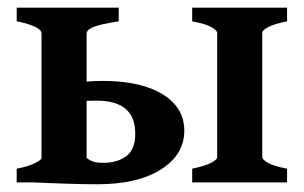

<svg xmlns="http://www.w3.org/2000/svg" viewBox="-20 -474 790 499"><path d="M23.4 0V-35.6Q52.7 -41 70.3 -49.8Q87.9 -58.6 87.9 -63V-386.7Q87.9 -397 69.1 -405.3Q50.3 -413.6 23.4 -418.5V-454.1H288.6V-418.5Q240.2 -411.1 222.7 -403.8Q205.1 -396.5 205.1 -386.7V-44.4Q205.1 -36.1 259.8 -30.3V0ZM232.4 4.9Q199.2 4.9 153.6 3.4Q107.9 2 66.4 0L205.1 -63.5Q213.4 -57.1 222.2 -54Q231 -50.8 249.5 -50.8Q284.2 -50.8 307.9 -67.9Q331.5 -85 331.5 -127Q331.5 -212.4 231.4 -212.4Q204.6 -212.4 183.6 -210Q162.6 -207.5 147 -204.1L143.1 -251.5Q163.6 -256.8 190.2 -260.3Q216.8 -263.7 247.1 -263.7Q346.2 -263.7 402.6 -229Q459 -194.3 459 -134.3Q459 -72.3 398.4 -33.7Q337.9 4.9 232.4 4.9ZM479.5 0V-35.6Q512.7 -42.5 528.6 -50.8Q544.4 -59.1 544.4 -65.4V-388.7Q544.4 -394.5 529.8 -403.3Q515.1 -412.1 479.5 -418.5V-454.1H726.1V-418.5Q693.4 -412.1 677.5 -403.8Q661.6 -395.5 661.6 -388.7V-65.4Q661.6 -59.6 676 -51Q690.4 -42.5 726.1 -35.6V0Z"/></svg>

Font: Gentium Plus
Style: Bold
Weight: 700
Designer: Victor Gaultney, Annie Olsen, Iska Routamaa, Becca Hirsbrunner
Foundry: SIL International
Version: Version 6.101